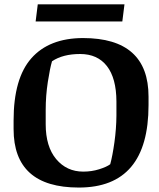

<svg xmlns="http://www.w3.org/2000/svg" viewBox="-20 -845 727 876"><path d="M511.2 -382.3Q510.7 -488.3 467.8 -543.5Q424.8 -598.6 345.7 -598.6Q266.6 -598.6 217.3 -565.4Q208 -534.2 198.2 -471.2Q188.5 -408.2 188.5 -343.3V-278.3Q188.5 -176.3 236.3 -119.1Q284.2 -62 359.9 -62Q398.4 -62 432.6 -72.8Q466.8 -83.5 482.9 -95.7Q493.2 -132.8 502 -195.3Q510.7 -257.8 511.2 -317.4ZM657.7 -365.7Q657.7 10.7 339.4 10.7Q42 10.7 42 -256.3V-294.9Q42 -487.3 123 -579.1Q204.1 -670.9 358.4 -671.4Q657.7 -671.4 657.7 -403.8ZM152.3 -825.2H547.9L538.1 -747.1H142.6Z"/></svg>

Font: NoticiaText-Bold
Style: Bold
Weight: 700
Designer: JM Sole
Foundry: JM Sole
Version: Version 1.003